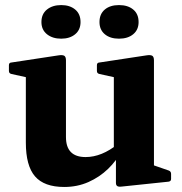

<svg xmlns="http://www.w3.org/2000/svg" viewBox="-20 -727 720 760"><path d="M589.4 -162V-43.8L570.4 -78.9L648.2 -51.9Q657.2 -48.3 657.2 -38.7V-18.5Q657.2 -9.5 647.2 -7.9L461.9 11.5Q449.7 13.1 444.3 9.6Q438.9 6.1 438.9 -3.1V-122.3L430.6 -136V-162ZM234.3 13.1Q154.9 13.1 118.6 -28.9Q82.3 -70.8 82.3 -162.8V-311.3H241.1V-184.5Q241.1 -105.3 318.9 -105.3Q382.7 -105.3 447 -157.3L460.8 -129.7Q441.5 -91.1 407.9 -58.6Q374.2 -26 330.1 -6.4Q286 13.1 234.3 13.1ZM430.6 -162V-311.3H589.4V-162ZM82.3 -311.3V-462L101.5 -417.3L24.9 -434.3Q15.3 -436.4 15.3 -446.4V-469Q15.3 -479.2 25.3 -479.6L211 -507.8Q227.4 -510.4 234.3 -506.3Q241.1 -502.2 241.1 -488V-311.3ZM430.6 -311.3V-462L449.8 -417.3L373.2 -434.3Q363.6 -436.4 363.6 -446.4V-469Q363.6 -479.2 373.6 -479.6L559.3 -507.8Q575.7 -510.4 582.6 -506.3Q589.4 -502.2 589.4 -488V-311.3ZM222.2 -573.9Q187.9 -573.9 165.9 -591.5Q144 -609.1 144 -639.7Q144 -671.7 165.9 -689.3Q187.9 -706.9 222.2 -706.9Q256.4 -706.9 277.6 -689.3Q298.8 -671.7 298.8 -639.7Q298.8 -609.1 277.6 -591.5Q256.4 -573.9 222.2 -573.9ZM451 -573.9Q415.9 -573.9 394.9 -591.5Q373.8 -609.1 373.8 -639.7Q373.8 -671.7 394.9 -689.3Q415.9 -706.9 451 -706.9Q486.1 -706.9 507.3 -689.3Q528.6 -671.7 528.6 -639.7Q528.6 -609.1 507.3 -591.5Q486.1 -573.9 451 -573.9Z"/></svg>

Font: Hahmlet
Style: Regular
Weight: 400
Designer: Minjoo Ham & Mark Frömberg
Foundry: hypertype
Version: Version 1.002